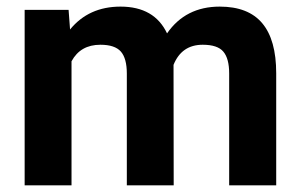

<svg xmlns="http://www.w3.org/2000/svg" viewBox="-20 -558 906 578"><path d="M186.5 -528.3 190.9 -469.2Q247.1 -538.1 342.8 -538.1Q444.8 -538.1 482.9 -457.5Q538.6 -538.1 641.6 -538.1Q727.5 -538.1 769.5 -488Q811.5 -438 811.5 -337.4V0H669.9V-336.9Q669.9 -381.8 652.3 -402.6Q634.8 -423.3 590.3 -423.3Q526.9 -423.3 502.4 -362.8L502.9 0H361.8V-336.4Q361.8 -382.3 343.8 -402.8Q325.7 -423.3 282.2 -423.3Q222.2 -423.3 195.3 -373.5V0H54.2V-528.3Z"/></svg>

Font: Roboto
Style: Bold
Weight: 700
Designer: Google
Version: Version 2.134; 2016; ttfautohint (v1.6)